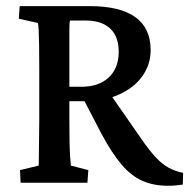

<svg xmlns="http://www.w3.org/2000/svg" viewBox="-20 -593 614 623"><path d="M46.9 0 44.9 -41 105.5 -55.7Q105.5 -62.5 106 -77.6Q106.4 -92.8 106.4 -113.3Q106.4 -133.8 106.9 -156.2Q107.4 -178.7 107.4 -201.2V-371.1Q107.4 -415 106.9 -446.3Q106.4 -477.5 105.5 -496.1Q104.5 -514.6 102.5 -518.6L41 -532.2L43.9 -573.2H270.5Q369.1 -573.2 418.9 -537.6Q468.8 -502 468.8 -430.7Q468.8 -382.8 441.4 -345.2Q414.1 -307.6 365.7 -286.1Q317.4 -264.6 254.9 -264.6H193.4V-311.5H244.1Q300.8 -311.5 333 -341.8Q365.2 -372.1 365.2 -424.8Q365.2 -474.6 337.4 -500.5Q309.6 -526.4 257.8 -526.4H207Q206.1 -523.4 205.6 -515.6Q205.1 -507.8 205.1 -491.7Q205.1 -475.6 205.1 -449.7Q205.1 -423.8 205.1 -384.8V-201.2Q205.1 -164.1 205.6 -134.8Q206.1 -105.5 207.5 -85.4Q209 -65.4 210 -55.7L266.6 -41L263.7 0ZM524.4 9.8Q478.5 9.8 441.9 -6.3Q405.3 -22.5 373.5 -60.1Q341.8 -97.7 308.6 -160.2L246.1 -280.3L329.1 -299.8L438.5 -142.6Q463.9 -105.5 484.9 -83Q505.9 -60.5 527.3 -48.8Q548.8 -37.1 574.2 -32.2L573.2 5.9Q561.5 7.8 549.3 8.8Q537.1 9.8 524.4 9.8Z"/></svg>

Font: Crimson Pro Medium
Style: Regular
Weight: 500
Designer: Jacques Le Bailly
Foundry: Baron von Fonthausen
Version: Version 1.003